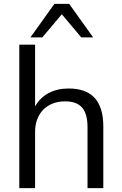

<svg xmlns="http://www.w3.org/2000/svg" viewBox="-20 -965 625 985"><path d="M79 0H160V-289C160 -382 220 -445 313 -445C394 -445 429 -404 429 -311V0H510V-316C510 -446 452 -511 332 -511C256 -511 194 -480 160 -419V-736H79ZM136 -773H197L297 -892L397 -773H458L335 -945H259Z"/></svg>

Font: Poppy and Pepper
Style: Regular
Weight: 400
Designer: Thy Ha
Foundry: Thy Ha
Version: Version 0.001;Glyphs 3.2 (3227)